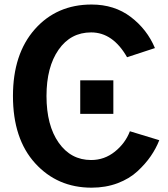

<svg xmlns="http://www.w3.org/2000/svg" viewBox="-20 -824 753 861"><path d="M339.8 -313.5V-463.9H488.3V-313.5ZM38.1 -393.6Q38.1 -582 136.2 -692.9Q234.4 -803.7 390.6 -803.7Q493.2 -803.7 566.4 -748Q639.6 -692.4 674.8 -608.4L549.8 -567.4Q486.3 -678.7 388.7 -678.7Q296.9 -678.7 242.7 -601.1Q188.5 -523.4 188.5 -393.6Q188.5 -261.7 243.2 -184.1Q297.9 -106.4 388.7 -106.4Q448.2 -106.4 495.1 -144Q542 -181.6 562.5 -235.4L694.3 -195.3Q679.7 -158.2 656.2 -124Q632.8 -89.8 596.7 -56.2Q560.5 -22.5 507.3 -2.4Q454.1 17.6 390.6 17.6Q237.3 17.6 137.7 -91.8Q38.1 -201.2 38.1 -393.6Z"/></svg>

Font: Gothic A1 ExtraBold
Style: Regular
Weight: 800
Designer: HanYang I&C Co.,Ltd.
Foundry: HanYang I&C Co.,Ltd.
Version: Version 2.50